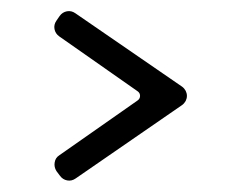

<svg xmlns="http://www.w3.org/2000/svg" viewBox="-20 -420 401 340"><path d="M302.5 -266.5 113.5 -396.5C108.8 -399.8 103.8 -401 98.5 -400C93.2 -399 88.8 -396.2 85.5 -391.5L80 -383.5C76.7 -378.8 75.5 -373.8 76.5 -368.5C77.5 -363.2 80.3 -358.8 85 -355.5L223.5 -258.5C226.5 -256.5 228 -253.8 228 -250.2C228 -246.8 226.5 -244 223.5 -242L85 -145C80.3 -142 77.6 -137.8 76.8 -132.2C75.9 -126.8 77 -121.7 80 -117L86 -109C89.3 -104.3 93.7 -101.5 99 -100.5C104.3 -99.5 109.3 -100.7 114 -104L302.5 -234C305.2 -236 307.2 -238.4 308.8 -241.2C310.2 -244.1 311 -247.1 311 -250.2C311 -253.4 310.2 -256.4 308.8 -259.2C307.2 -262.1 305.2 -264.5 302.5 -266.5Z"/></svg>

Font: lerotica
Style: Regular
Weight: 400
Designer: defharo
Foundry: deFharo
Version: Version 1.001 2011